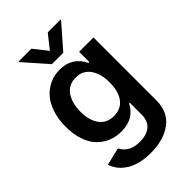

<svg xmlns="http://www.w3.org/2000/svg" viewBox="-285 -874 1195 1195"><g transform="rotate(-45 312.5 -276.5)"><path d="M236.3 -769 308.1 -678.2 380.4 -769H492.7V-764.2L358.9 -610.8H258.3L123.5 -764.2V-769ZM303.2 215.8Q204.1 215.8 142.6 177.5Q81.1 139.2 62.5 78.1L178.2 50.3Q211.9 118.7 305.2 118.7Q363.3 118.7 397.5 90.8Q431.6 63 431.6 5.4V-98.1H425.3Q379.9 -7.8 268.6 -7.8Q220.7 -7.8 180.2 -24.7Q139.6 -41.5 108.9 -74Q78.1 -106.4 60.8 -158Q43.5 -209.5 43.5 -274.4Q43.5 -339.8 61 -393.1Q78.6 -446.3 109.1 -481Q139.6 -515.6 180.7 -534.2Q221.7 -552.7 269 -552.7Q377 -552.7 425.3 -455.1H432.6V-545.4H559.1V8.8Q559.1 109.9 488.8 162.8Q418.5 215.8 303.2 215.8ZM304.2 -108.9Q365.2 -108.9 398.9 -152.8Q432.6 -196.8 432.6 -275.4Q432.6 -354.5 398.9 -400.9Q365.2 -447.3 304.2 -447.3Q242.2 -447.3 208.5 -399.9Q174.8 -352.5 174.8 -275.4Q174.8 -198.2 208.3 -153.6Q241.7 -108.9 304.2 -108.9Z"/></g></svg>

Font: Interop SemBd
Style: Regular
Weight: 600
Designer: Rasmus Andersson, Google, Jang Haemin
Foundry: jhaemin
Version: Version 1.007